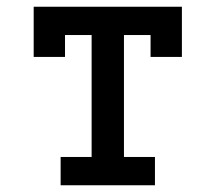

<svg xmlns="http://www.w3.org/2000/svg" viewBox="-20 -550 640 570"><path d="M160 0V-84H252V-446H173V-381H80V-530H520V-381H427V-446H348V-84H440V0Z"/></svg>

Font: Iosevka Curly Slab MdEx
Style: Regular
Weight: 500
Width: 7
Monospace: yes
Designer: Belleve Invis
Foundry: Belleve Invis
Version: Version 11.1.0; ttfautohint (v1.8.3)